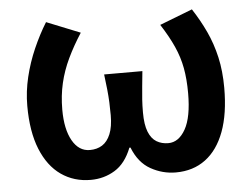

<svg xmlns="http://www.w3.org/2000/svg" viewBox="-46 -625 909 695"><g transform="rotate(-5 409.0 -277.5)"><path d="M257 14Q196 14 149.5 -18.5Q103 -51 77 -115Q51 -179 51 -273Q51 -325 63.5 -377Q76 -429 97.5 -478Q119 -527 145 -569L267 -520Q238 -475 217.5 -432Q197 -389 186.5 -344Q176 -299 176 -248Q176 -177 199.5 -135.5Q223 -94 263 -94Q289 -94 308 -106Q327 -118 338 -144.5Q349 -171 349 -213Q349 -238 348 -260Q347 -282 344.5 -306.5Q342 -331 338 -362H477Q474 -331 471.5 -306.5Q469 -282 467.5 -260Q466 -238 466 -213Q466 -168 476.5 -142Q487 -116 505.5 -105Q524 -94 548 -94Q586 -94 610.5 -137.5Q635 -181 635 -268Q635 -319 627.5 -359.5Q620 -400 602.5 -439Q585 -478 556 -523L675 -569Q703 -526 723.5 -482Q744 -438 755.5 -387.5Q767 -337 767 -276Q767 -182 743 -117.5Q719 -53 674 -19.5Q629 14 566 14Q518 14 475 -10Q432 -34 410 -90H406Q384 -34 344.5 -10Q305 14 257 14Z"/></g></svg>

Font: Noto Sans JP SemiBold
Style: Regular
Weight: 600
Designer: Ryoko NISHIZUKA  (kana, bopomofo & ideographs); Paul D. Hunt (Latin, Greek & Cyrillic); Sandoll Communications , Soo-you
Foundry: Adobe
Version: Version 2.004-H2;hotconv 1.0.118;makeotfexe 2.5.65603